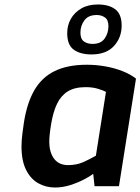

<svg xmlns="http://www.w3.org/2000/svg" viewBox="-20 -831 627 857"><path d="M226 6Q185 6 151 -13Q117 -32 96.5 -72.5Q76 -113 76 -177Q76 -205 80 -235Q84 -265 87 -286Q101 -373 134 -429.5Q167 -486 224.5 -514Q282 -542 368 -542Q410 -542 451.5 -534.5Q493 -527 528 -513Q563 -499 587 -480L511 0H402L396 -55Q382 -44 354 -29.5Q326 -15 292.5 -4.5Q259 6 226 6ZM284 -94Q322 -94 352 -107.5Q382 -121 408 -136L453 -421Q442 -427 418 -434.5Q394 -442 362 -442Q313 -442 282.5 -423Q252 -404 234.5 -367.5Q217 -331 208 -276Q204 -252 202 -232Q200 -212 200 -199Q200 -151 221.5 -122.5Q243 -94 284 -94ZM388 -588Q339 -588 309.5 -609Q280 -630 280 -683Q280 -718 296 -746.5Q312 -775 342.5 -793Q373 -811 417 -811Q466 -811 494.5 -789.5Q523 -768 523 -717Q523 -663 488.5 -625.5Q454 -588 388 -588ZM393 -635Q430 -635 447 -659Q464 -683 464 -714Q464 -742 448.5 -753Q433 -764 412 -764Q374 -764 356.5 -740Q339 -716 339 -685Q339 -657 354.5 -646Q370 -635 393 -635Z"/></svg>

Font: Exo Thin SemiBold
Style: Italic
Weight: 600
Italic angle: -9°
Version: Version 2.000